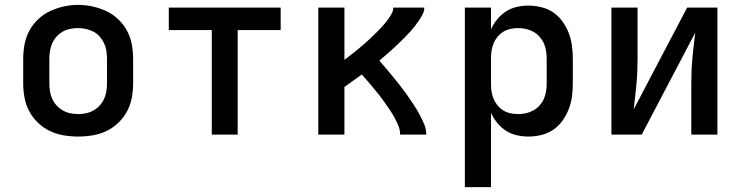

<svg xmlns="http://www.w3.org/2000/svg" viewBox="-20 -551 3040 786"><path d="M300 8Q270 8 240.5 3Q211 -2 184.5 -14.5Q158 -27 136 -48Q114 -69 100 -95Q86 -121 80.5 -150.5Q75 -180 75 -210V-310Q75 -340 80.5 -369.5Q86 -399 100 -425Q114 -451 136 -472Q158 -493 185 -505.5Q212 -518 241 -524.5Q270 -531 300 -531Q330 -531 359 -524.5Q388 -518 415 -505.5Q442 -493 464 -472Q486 -451 500 -425Q514 -399 519.5 -369.5Q525 -340 525 -310V-210Q525 -180 519.5 -150.5Q514 -121 500 -95Q486 -69 464 -48Q442 -27 415.5 -14.5Q389 -2 359.5 3Q330 8 300 8ZM300 -84Q316 -84 332.5 -87.5Q349 -91 363 -99Q377 -107 388 -119Q399 -131 406 -146Q413 -161 415.5 -177.5Q418 -194 418 -210V-310Q418 -326 415.5 -342.5Q413 -359 406 -374Q399 -389 388 -401.5Q377 -414 362.5 -421.5Q348 -429 331.5 -432.5Q315 -436 298 -436Q282 -436 266 -432.5Q250 -429 236 -421Q222 -413 211 -400.5Q200 -388 193.5 -373Q187 -358 184.5 -342Q182 -326 182 -310V-210Q182 -194 184.5 -177.5Q187 -161 194 -146Q201 -131 212 -119Q223 -107 237 -99Q251 -91 267.5 -87.5Q284 -84 300 -84Z M847 0V-428H671V-520H1129V-428H953V0Z M1283 0V-520H1390V-306Q1400 -314 1410 -321.5Q1420 -329 1429.5 -336.5Q1439 -344 1448.5 -352Q1458 -360 1467.5 -368Q1477 -376 1486 -384.5Q1495 -393 1504 -401.5Q1513 -410 1522 -419Q1531 -428 1539.5 -437Q1548 -446 1556 -455.5Q1564 -465 1571 -475Q1578 -485 1584 -496.5Q1590 -508 1590 -520H1717Q1717 -505 1710 -492Q1703 -479 1695 -467Q1687 -455 1678 -443.5Q1669 -432 1659.5 -421.5Q1650 -411 1639.5 -400.5Q1629 -390 1619 -380Q1609 -370 1598 -360Q1587 -350 1576.5 -340.5Q1566 -331 1555 -321.5Q1544 -312 1533 -303Q1548 -286 1562.5 -268.5Q1577 -251 1591.5 -233.5Q1606 -216 1620 -198Q1634 -180 1647 -161.5Q1660 -143 1672.5 -124Q1685 -105 1696 -85Q1707 -65 1716 -44Q1725 -23 1725 0H1618Q1618 -19 1611 -36Q1604 -53 1595 -69.5Q1586 -86 1575.5 -101.5Q1565 -117 1554.5 -132Q1544 -147 1532.5 -161.5Q1521 -176 1509 -190.5Q1497 -205 1485 -219Q1473 -233 1461 -246Q1443 -233 1425.5 -220.5Q1408 -208 1390 -195V0Z M1883 215V-520H1990V-431Q2000 -453 2015.5 -472Q2031 -491 2051 -504Q2071 -517 2095 -522.5Q2119 -528 2143 -528Q2170 -528 2196.5 -521.5Q2223 -515 2245 -500Q2267 -485 2283 -462.5Q2299 -440 2308.5 -415Q2318 -390 2321.5 -363.5Q2325 -337 2325 -310V-210Q2325 -183 2321.5 -156.5Q2318 -130 2308.5 -105Q2299 -80 2283 -57.5Q2267 -35 2245 -20Q2223 -5 2196.5 1.5Q2170 8 2143 8Q2119 8 2095 2.5Q2071 -3 2051 -16Q2031 -29 2015.5 -48Q2000 -67 1990 -89V215ZM2101 -84Q2117 -84 2133 -87.5Q2149 -91 2163.5 -99Q2178 -107 2189 -119.5Q2200 -132 2206.5 -146.5Q2213 -161 2215.5 -177.5Q2218 -194 2218 -210V-310Q2218 -326 2215.5 -342.5Q2213 -359 2206.5 -373.5Q2200 -388 2189 -400.5Q2178 -413 2163.5 -421Q2149 -429 2133 -432.5Q2117 -436 2101 -436Q2085 -436 2069 -432.5Q2053 -429 2039.5 -420.5Q2026 -412 2016 -399.5Q2006 -387 2000 -372Q1994 -357 1992 -341.5Q1990 -326 1990 -310V-210Q1990 -194 1992 -178.5Q1994 -163 2000 -148Q2006 -133 2016 -120.5Q2026 -108 2039.5 -99.5Q2053 -91 2069 -87.5Q2085 -84 2101 -84Z M2483 0V-520H2590V-312Q2590 -286 2589 -259.5Q2588 -233 2585.5 -207Q2583 -181 2580 -155Q2577 -129 2574 -103L2793 -520H2917V0H2810V-208Q2810 -234 2811 -260.5Q2812 -287 2814.5 -313Q2817 -339 2820 -365Q2823 -391 2826 -417L2607 0Z"/></svg>

Font: Zed Mono Semibold Extended
Style: Regular
Weight: 600
Width: 7
Monospace: yes
Designer: Belleve Invis
Foundry: Belleve Invis
Version: Version 1.0.0; ttfautohint (v1.8.4)